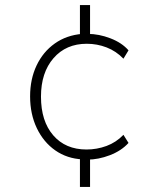

<svg xmlns="http://www.w3.org/2000/svg" viewBox="-20 -624 640 759"><path d="M296 115V-8L306 6Q245 3 198.5 -29.5Q152 -62 125.5 -117.5Q99 -173 99 -243Q99 -311 124.5 -365Q150 -419 196.5 -452Q243 -485 305 -490L296 -468V-604H336V-468L327 -490Q371 -490 416.5 -472.5Q462 -455 488 -425L468 -392Q439 -422 401.5 -436.5Q364 -451 323 -451Q241 -451 191.5 -394Q142 -337 142 -242Q142 -145 190.5 -89Q239 -33 322 -33Q363 -33 401 -47Q439 -61 468 -91L488 -59Q460 -28 414.5 -10.5Q369 7 325 7L336 -8V115Z"/></svg>

Font: Nunito Sans 12pt ExtraLight 12pt ExtraLight
Style: Regular
Weight: 250
Version: Version 3.101;gftools[0.9.27]